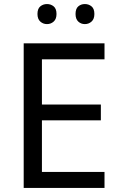

<svg xmlns="http://www.w3.org/2000/svg" viewBox="-20 -928 596 948"><path d="M496 0H97V-714H496V-635H187V-412H478V-334H187V-79H496ZM165 -859Q165 -885 179 -896.5Q193 -908 212 -908Q231 -908 245 -896.5Q259 -885 259 -859Q259 -834 245 -821.5Q231 -809 212 -809Q193 -809 179 -821.5Q165 -834 165 -859ZM353 -859Q353 -885 366.5 -896.5Q380 -908 399 -908Q418 -908 432 -896.5Q446 -885 446 -859Q446 -834 432 -821.5Q418 -809 399 -809Q380 -809 366.5 -821.5Q353 -834 353 -859Z"/></svg>

Font: Noto Sans Inscriptional Pahlavi
Style: Regular
Weight: 400
Designer: Monotype Design Team
Foundry: Monotype Imaging Inc.
Version: Version 2.003; ttfautohint (v1.8.4.7-5d5b)